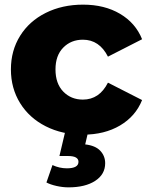

<svg xmlns="http://www.w3.org/2000/svg" viewBox="-20 -571 643 827"><path d="M27 -272Q27 -353 66.5 -416.5Q106 -480 177 -515.5Q248 -551 338 -551Q430 -551 497 -511.5Q564 -472 592 -402L445 -327Q408 -400 337 -400Q286 -400 252.5 -366Q219 -332 219 -272Q219 -211 252.5 -176.5Q286 -142 337 -142Q408 -142 445 -215L592 -140Q564 -70 497 -30.5Q430 9 338 9Q248 9 177 -27Q106 -63 66.5 -127Q27 -191 27 -272ZM180 215 206 140Q236 154 268 154Q318 154 318 126Q318 101 273 101H236L262 -9H361L347 51Q391 56 412 78.5Q433 101 433 132Q433 180 390 208Q347 236 275 236Q250 236 223.5 230Q197 224 180 215Z"/></svg>

Font: Montserrat Alternates ExtraBold
Style: Regular
Weight: 800
Designer: Julieta Ulanovsky
Foundry: Julieta Ulanovsky
Version: Version 7.200